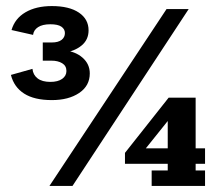

<svg xmlns="http://www.w3.org/2000/svg" viewBox="-20 -613 724 633"><path d="M151 -283Q93 -283 59.5 -304.5Q26 -326 16 -366L87 -386Q89 -366 104 -354.5Q119 -343 146 -343Q171 -343 185 -353Q199 -363 199 -379Q199 -396 185 -404.5Q171 -413 150 -413H121V-473H151Q172 -473 183 -481.5Q194 -490 194 -504Q194 -517 182.5 -525Q171 -533 146 -533Q120 -533 105.5 -523.5Q91 -514 89 -498L18 -514Q29 -552 64 -572.5Q99 -593 151 -593Q208 -593 240 -571.5Q272 -550 272 -513Q272 -482 249 -463Q226 -444 190 -439V-447Q228 -444 252 -423Q276 -402 276 -371Q276 -330 241 -306.5Q206 -283 151 -283ZM143 0 529 -583H602L219 0ZM480 0V-51H533V-73H392V-109L536 -291H625V-124H656V-73H625V-51H656V0ZM444 -103 428 -124H533V-250L557 -244Z"/></svg>

Font: Rokkitt SemiBold
Style: Bold
Weight: 700
Version: Version 3.103